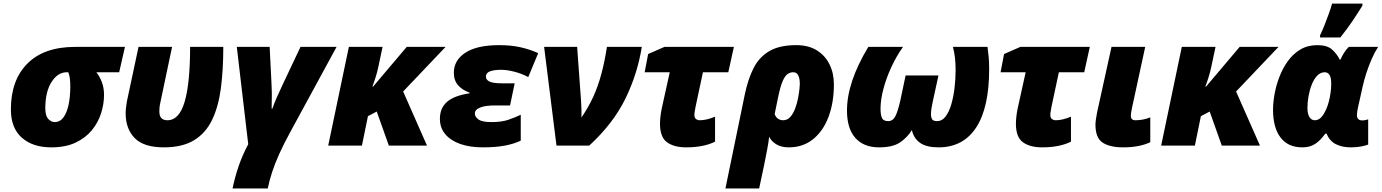

<svg xmlns="http://www.w3.org/2000/svg" viewBox="-20 -816 7743 1076"><path d="M267.1 9.8Q163.6 9.8 102.3 -44.4Q41 -98.6 41 -203.1Q41 -367.2 134 -460.2Q227.1 -553.2 400.9 -553.2H680.2L647.9 -411.1H520Q538.6 -387.7 550.8 -355.7Q563 -323.7 563 -284.2Q563 -233.4 546.6 -181.6Q530.3 -129.9 494.9 -86.4Q459.5 -43 403.3 -16.6Q347.2 9.8 267.1 9.8ZM286.1 -131.8Q316.4 -131.8 335.7 -158.2Q355 -184.6 364.5 -229.7Q374 -274.9 374 -332Q374 -383.3 362.8 -411.1H354Q303.7 -411.1 268.8 -356.4Q233.9 -301.8 233.9 -210Q233.9 -166.5 250.7 -149.2Q267.6 -131.8 286.1 -131.8Z M898.4 9.8Q785.2 9.8 734.6 -42.5Q684.1 -94.7 684.1 -181.2Q684.1 -197.8 686.5 -215.1Q689 -232.4 691.4 -249L756.3 -553.2H944.3L878.4 -240.2Q875 -225.1 874 -213.9Q873 -202.6 873 -192.9Q873 -165 884.8 -153.6Q896.5 -142.1 918 -142.1Q984.4 -142.1 1014.9 -246.1Q1045.4 -350.1 1045.4 -553.2H1231.4Q1231.4 -424.8 1217.8 -321Q1204.1 -217.3 1168.2 -143.3Q1132.3 -69.3 1066.9 -29.8Q1001.5 9.8 898.4 9.8Z M1283.2 240.2Q1295.9 178.7 1316.7 117.2Q1337.4 55.7 1371.1 -7.8L1307.1 -553.2H1491.2L1501.5 -347.2Q1502.9 -315.4 1503.2 -301.3Q1503.4 -287.1 1503.4 -278.6Q1503.4 -270 1502.9 -255.1Q1502.4 -240.2 1502.4 -207H1506.3Q1516.1 -236.3 1533 -273.9Q1549.8 -311.5 1569.3 -353L1664.1 -553.2H1866.2L1608.4 -79.1Q1569.3 -7.8 1544.4 47.9Q1519.5 103.5 1504.6 149.7Q1489.7 195.8 1480.5 240.2Z M1819.3 0 1935.1 -553.2H2124L2099.1 -436Q2093.3 -409.2 2084.2 -380.6Q2075.2 -352.1 2066.9 -331.1H2071.3L2259.3 -553.2H2477.1L2239.3 -303.2L2373 0H2159.2L2091.3 -190.9L2042 -165L2008.3 0Z M2685.1 9.8Q2613.8 9.8 2559.8 -9Q2505.9 -27.8 2475.6 -63.7Q2445.3 -99.6 2445.3 -149.9Q2445.3 -210.9 2485.6 -245.6Q2525.9 -280.3 2611.3 -293V-296.9Q2571.3 -311 2547.4 -338.1Q2523.4 -365.2 2523.4 -408.2Q2523.4 -478.5 2588.4 -520.8Q2653.3 -563 2776.4 -563Q2845.2 -563 2897.7 -551Q2950.2 -539.1 2996.1 -518.1L2940.4 -383.8Q2906.2 -402.8 2864 -413.8Q2821.8 -424.8 2789.1 -424.8Q2747.6 -424.8 2725.3 -416Q2703.1 -407.2 2703.1 -386.2Q2703.1 -369.6 2722.4 -359.4Q2741.7 -349.1 2794.4 -349.1H2864.3L2838.4 -225.1H2754.4Q2700.2 -225.1 2670.7 -213.4Q2641.1 -201.7 2641.1 -179.2Q2641.1 -161.6 2661.4 -146.7Q2681.6 -131.8 2734.4 -131.8Q2792.5 -131.8 2830.6 -145.3Q2868.7 -158.7 2898.4 -172.9V-27.8Q2861.3 -9.8 2809.6 0Q2757.8 9.8 2685.1 9.8Z M3098.6 0 3029.3 -553.2H3214.4L3236.3 -251Q3237.8 -226.1 3238.5 -203.6Q3239.3 -181.2 3238.3 -157.2Q3277.3 -213.9 3304.2 -272.5Q3331.1 -331.1 3349.6 -399.7Q3368.2 -468.3 3381.3 -553.2H3576.7Q3553.2 -403.8 3485.4 -264.2Q3417.5 -124.5 3282.2 0Z M3825.7 9.8Q3757.3 9.8 3718 -18.8Q3678.7 -47.4 3678.7 -123Q3678.7 -139.6 3681.4 -163.8Q3684.1 -188 3688.5 -208L3733.4 -411.1H3592.8L3612.3 -513.2L3703.6 -553.2H4092.8L4061.5 -411.1H3919.4L3878.4 -219.2Q3876.5 -208 3874 -194.8Q3871.6 -181.6 3871.6 -171.9Q3871.6 -155.3 3880.9 -148.7Q3890.1 -142.1 3902.3 -142.1Q3939 -142.1 3987.3 -162.1V-22Q3922.9 9.8 3825.7 9.8Z M4045.4 240.2 4154.3 -288.1Q4171.9 -372.6 4203.1 -434.3Q4234.4 -496.1 4291.3 -529.5Q4348.1 -563 4442.4 -563Q4510.7 -563 4557.6 -533.9Q4604.5 -504.9 4628.9 -455.1Q4653.3 -405.3 4653.3 -342.8Q4653.3 -241.2 4623.3 -161.4Q4593.3 -81.5 4536.6 -35.9Q4480 9.8 4400.4 9.8Q4358.9 9.8 4330.8 -7.1Q4302.7 -23.9 4290.5 -49.8Q4287.1 -17.6 4279.3 22.5Q4271.5 62.5 4262.7 106.9L4234.4 240.2ZM4368.7 -142.1Q4392.6 -142.1 4409.2 -160.9Q4425.8 -179.7 4436.3 -208Q4446.8 -236.3 4452.4 -265.6Q4458 -294.9 4460.2 -317.1Q4462.4 -339.4 4462.4 -345.2Q4462.4 -375 4453.9 -393.1Q4445.3 -411.1 4425.3 -411.1Q4409.2 -411.1 4394.8 -401.9Q4380.4 -392.6 4367.4 -364.3Q4354.5 -335.9 4342.3 -278.8L4321.3 -176.8Q4328.1 -158.2 4340.8 -150.1Q4353.5 -142.1 4368.7 -142.1Z M4906.2 9.8Q4820.3 9.8 4773.4 -43Q4726.6 -95.7 4726.6 -196.8Q4726.6 -275.4 4756.1 -364Q4785.6 -452.6 4846.2 -553.2H5040.5Q5003.4 -501 4975.1 -439.7Q4946.8 -378.4 4930.7 -317.6Q4914.6 -256.8 4914.6 -205.1Q4914.6 -175.8 4922.1 -156.5Q4929.7 -137.2 4957.5 -137.2Q4983.4 -137.2 4997.6 -164.3Q5011.7 -191.4 5025.4 -252L5055.2 -393.1H5239.3L5208.5 -252Q5203.6 -230.5 5200.4 -210.7Q5197.3 -190.9 5197.3 -175.8Q5197.3 -158.7 5203.6 -147.9Q5210 -137.2 5232.4 -137.2Q5259.3 -137.2 5278.8 -162.6Q5298.3 -188 5310.8 -230Q5323.2 -272 5329.3 -322.3Q5335.4 -372.6 5335.4 -422.9Q5335.4 -461.4 5331.8 -492.4Q5328.1 -523.4 5320.3 -553.2H5514.2Q5518.1 -523.9 5520.8 -496.3Q5523.4 -468.8 5523.4 -428.2Q5523.4 -212.9 5450.7 -101.6Q5377.9 9.8 5239.3 9.8Q5172.9 9.8 5137 -14.9Q5101.1 -39.6 5090.3 -86.9Q5064.9 -45.9 5024.2 -18.1Q4983.4 9.8 4906.2 9.8Z M5820.3 9.8Q5752 9.8 5712.6 -18.8Q5673.3 -47.4 5673.3 -123Q5673.3 -139.6 5676 -163.8Q5678.7 -188 5683.1 -208L5728 -411.1H5587.4L5606.9 -513.2L5698.2 -553.2H6087.4L6056.2 -411.1H5914.1L5873 -219.2Q5871.1 -208 5868.7 -194.8Q5866.2 -181.6 5866.2 -171.9Q5866.2 -155.3 5875.5 -148.7Q5884.8 -142.1 5897 -142.1Q5933.6 -142.1 5981.9 -162.1V-22Q5917.5 9.8 5820.3 9.8Z M6273.9 9.8Q6200.7 9.8 6159.9 -16.4Q6119.1 -42.5 6119.1 -118.2Q6119.1 -130.9 6122.3 -151.4Q6125.5 -171.9 6128.9 -189L6209 -553.2H6397.9L6323.2 -208Q6317.4 -179.7 6317.4 -167Q6317.4 -142.1 6343.3 -142.1Q6360.4 -142.1 6382.1 -145.5Q6403.8 -148.9 6426.3 -158.2V-19Q6365.7 9.8 6273.9 9.8Z M6487.3 0 6603 -553.2H6792L6767.1 -436Q6761.2 -409.2 6752.2 -380.6Q6743.2 -352.1 6734.9 -331.1H6739.3L6927.2 -553.2H7145L6907.2 -303.2L7041 0H6827.1L6759.3 -190.9L6710 -165L6676.3 0Z M7278.3 9.8Q7198.2 9.8 7156.2 -45.4Q7114.3 -100.6 7114.3 -201.2Q7114.3 -240.2 7122.8 -288.3Q7131.3 -336.4 7149.7 -384.5Q7168 -432.6 7197 -473.1Q7226.1 -513.7 7267.1 -538.3Q7308.1 -563 7362.3 -563Q7418.5 -563 7445.8 -537.8Q7473.1 -512.7 7488.3 -481.9H7492.2Q7499 -498.5 7511.5 -518.8Q7523.9 -539.1 7539.1 -553.2H7703.1Q7684.6 -524.4 7667.7 -486.3Q7650.9 -448.2 7637.9 -408.4Q7625 -368.7 7617.2 -334L7591.3 -217.8Q7588.4 -206.1 7586.4 -193.4Q7584.5 -180.7 7584.5 -170.9Q7584.5 -141.1 7615.2 -141.1Q7623.5 -141.1 7633.1 -143.3Q7642.6 -145.5 7647.5 -147V-5.9Q7633.3 0 7607.7 4.9Q7582 9.8 7550.3 9.8Q7501 9.8 7466.1 -8.1Q7431.2 -25.9 7414.1 -66.9H7407.2Q7395 -49.8 7377.9 -32Q7360.8 -14.2 7336.9 -2.2Q7313 9.8 7278.3 9.8ZM7348.1 -142.1Q7375.5 -142.1 7395.3 -172.4Q7415 -202.6 7426.3 -244.1Q7440.4 -298.3 7440.4 -348.1Q7440.4 -381.3 7430.7 -396.2Q7420.9 -411.1 7404.3 -411.1Q7379.9 -411.1 7361.6 -391.8Q7343.3 -372.6 7331.3 -342Q7319.3 -311.5 7313.2 -276.9Q7307.1 -242.2 7307.1 -211.9Q7307.1 -177.7 7318.4 -159.9Q7329.6 -142.1 7348.1 -142.1ZM7377.9 -606V-618.2Q7389.2 -641.1 7401.9 -672.9Q7414.6 -704.6 7426.3 -737.3Q7438 -770 7445.3 -795.9H7615.2V-784.2Q7587.4 -739.7 7559.1 -697.5Q7530.8 -655.3 7491.2 -606Z"/></svg>

Font: Open Sans ExtraBold
Style: Italic
Weight: 800
Italic angle: -12°
Designer: Monotype Design Team
Foundry: Monotype Imaging Inc.
Version: Version 3.000; ttfautohint (v1.8.4)